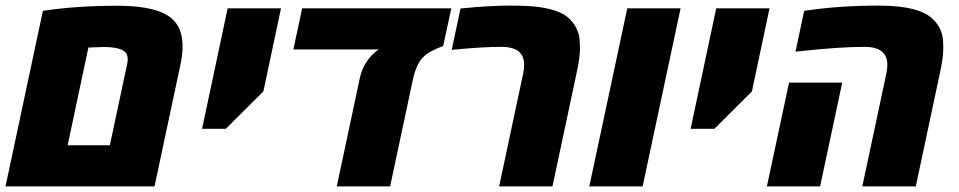

<svg xmlns="http://www.w3.org/2000/svg" viewBox="-22 -662 3405 682"><path d="M-2.4 0 130.4 -623.5Q249 -641.6 395.5 -641.6Q540 -641.6 591.3 -593.3Q626.5 -560.5 626.5 -497.1Q626.5 -465.8 618.7 -431.2L526.9 0ZM218.3 -146H368.2L430.2 -437Q431.6 -445.3 431.6 -451.7Q431.6 -473.1 415.5 -482.4Q394 -495.1 346.7 -495.1Q333 -494.6 319.3 -494.1Q305.7 -493.7 292 -493.2Z M695.8 -204.6 786.6 -632.3H976.1L913.6 -337.4L780.3 -204.6Z M1174.3 0 1255.9 -383.8Q1263.2 -419.4 1283.2 -446.8Q1298.3 -468.8 1321.8 -485.4L1323.2 -486.3H1020L1051.3 -632.3H1581.1L1552.2 -498.5Q1526.9 -489.3 1509.3 -479.7Q1491.7 -470.2 1479.5 -457.5Q1456.5 -433.1 1444.8 -380.4L1363.8 0Z M1751 0 1836.4 -401.4Q1839.8 -416.5 1839.8 -431.2Q1839.8 -464.8 1818.4 -481Q1811 -486.3 1799.3 -490.2Q1782.2 -495.6 1760.7 -495.6Q1725.1 -495.6 1680.4 -492.9Q1635.7 -490.2 1582.5 -484.9L1613.8 -631.8Q1715.8 -642.1 1787.6 -642.1Q1859.9 -642.1 1897.7 -636.2Q1935.5 -630.4 1960.9 -620.1Q1986.8 -609.9 2002.9 -593Q2019 -576.2 2027.3 -557.6Q2035.6 -538.6 2036.9 -520.8Q2038.1 -502.9 2038.1 -489.7Q2038.1 -456.1 2025.9 -401.4L1940.4 0Z M2071.3 0 2206.1 -632.3H2395.5L2260.7 0Z M2431.2 -204.6 2522 -632.3H2711.4L2648.9 -337.4L2515.6 -204.6Z M3041 0 3126.5 -401.4Q3129.9 -416.5 3129.9 -431.2Q3129.9 -467.8 3105 -482.9Q3085.4 -495.6 3050.8 -495.6Q3003.4 -495.6 2947 -491.7Q2890.6 -487.8 2803.7 -478.5L2834.5 -623.5Q2956.1 -642.1 3099.6 -642.1Q3244.6 -642.1 3293 -592.8Q3309.6 -576.2 3317.9 -557.4Q3326.2 -538.6 3327.6 -521Q3328.1 -511.7 3328.4 -504.2Q3328.6 -496.6 3328.6 -489.7Q3328.6 -456.1 3316.4 -401.4L3231 0ZM2702.1 0 2780.8 -368.7H2969.7L2891.1 0Z"/></svg>

Font: Open Sans ExtraBold
Style: Italic
Weight: 800
Italic angle: -12°
Designer: Monotype Design Team
Foundry: Monotype Imaging Inc.
Version: Version 3.000; ttfautohint (v1.8.4)